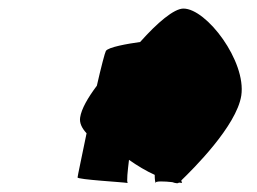

<svg xmlns="http://www.w3.org/2000/svg" viewBox="-20 -735 600 448"><path d="M167 -461C165 -448 171 -436 182 -424C171 -370 161 -324 161 -321C160 -316 268 -310 278 -308C275 -311 278 -337 281 -362C301 -348 321 -336 341 -327C341 -316 342 -308 344 -308C340 -313 364 -312 382 -310C390 -307 396 -307 396 -308C396 -308 397 -308 397 -309C401 -309 403 -308 405 -308C404 -309 404 -311 403 -314C430 -340 532 -441 543 -512C555 -592 462 -715 408 -715C386 -715 347 -682 307 -637C278 -633 232 -625 227 -616C225 -613 216 -579 206 -535C185 -507 170 -481 167 -461Z"/></svg>

Font: Ampere
Style: SuCndIta
Weight: 400
Version: Version 1